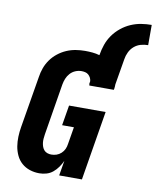

<svg xmlns="http://www.w3.org/2000/svg" viewBox="-102 -1037 910 1122"><g transform="rotate(10 353.0 -476.0)"><path d="M209 8Q179 8 152 -1Q125 -10 104.5 -28Q84 -46 72 -71.5Q60 -97 55.5 -124.5Q51 -152 52 -181.5Q53 -211 58 -240L109 -545Q113 -573 122.5 -599.5Q132 -626 149 -650Q166 -674 189.5 -692.5Q213 -711 239.5 -722.5Q266 -734 294 -738.5Q322 -743 349 -743Q371 -743 393 -741Q415 -739 435 -733L436 -735Q441 -766 451.5 -796.5Q462 -827 481 -854Q500 -881 526.5 -902.5Q553 -924 583 -937Q613 -950 644 -955Q675 -960 706 -960V-840Q685 -840 663 -834Q641 -828 623.5 -813Q606 -798 596 -777Q586 -756 583 -735L557 -581Q557 -574 556.5 -567Q556 -560 555 -554Q554 -552 554 -550.5Q554 -549 554 -548H408Q408 -548 408 -548.5Q408 -549 408 -550Q408 -551 408.5 -552Q409 -553 409 -554H406L409 -574Q408 -585 403 -594.5Q398 -604 390 -611Q382 -618 371 -620.5Q360 -623 349 -623Q331 -623 313 -615.5Q295 -608 282 -593.5Q269 -579 262 -561.5Q255 -544 252 -526L202 -221Q200 -208 199 -195.5Q198 -183 199.5 -171Q201 -159 205 -148Q209 -137 216.5 -128.5Q224 -120 235.5 -116Q247 -112 259 -112Q275 -112 290 -117Q305 -122 317.5 -133.5Q330 -145 336.5 -159.5Q343 -174 345 -190L362 -292H292L312 -412H529L461 0H326L341 -89Q332 -69 319 -50.5Q306 -32 289 -18Q272 -4 251 2Q230 8 209 8Z"/></g></svg>

Font: Iosevka Curly Slab HvEx
Style: Italic
Weight: 900
Width: 7
Italic angle: -9°
Monospace: yes
Designer: Belleve Invis
Foundry: Belleve Invis
Version: Version 11.1.0; ttfautohint (v1.8.3)